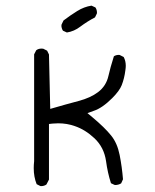

<svg xmlns="http://www.w3.org/2000/svg" viewBox="-20 -672 540 670"><path d="M318.4 -627Q318.4 -638.2 313 -646L299.3 -652.3Q273.4 -648.4 249.5 -633.5Q225.6 -618.7 201.7 -600.6L194.8 -586.4Q194.3 -585 194.3 -581.8Q194.3 -578.6 195.6 -574Q196.8 -569.3 199.7 -564.9L213.4 -558.6Q238.8 -562.5 260.3 -579.1Q285.2 -597.7 311.5 -611.3L317.9 -624.5Q318.4 -626 318.4 -627ZM123 -22.5Q134.3 -22.5 142.1 -28.3L150.9 -45.4V-239.3L162.6 -240.7Q173.3 -241.7 183.1 -241.7Q213.9 -241.7 241.2 -231.9Q277.3 -219.7 309.6 -189.5Q343.3 -157.7 350.1 -109.4Q355.5 -69.3 367.2 -32.7L379.4 -26.9Q380.9 -26.4 381.8 -26.4Q393.6 -26.4 402.8 -32.2L409.2 -46.4Q405.8 -88.9 397.5 -131.3Q389.2 -172.9 367.7 -199.2Q345.2 -227.1 303.2 -262.2L285.2 -277.3L307.1 -285.2Q336.9 -294.9 371.6 -329.6Q397 -355 404.8 -375Q414.1 -398.9 417.5 -426.8Q418.9 -436 418.9 -442.4Q418.9 -459.5 411.6 -473.1L397.9 -480Q396.5 -480.5 395.5 -480.5Q384.8 -480.5 377.4 -475.6Q364.7 -435.5 358.4 -407.2Q350.6 -372.1 322.3 -350.6Q295.9 -330.6 254.2 -319.6Q212.4 -308.6 155.3 -292L150.9 -481.9L144.5 -495.1L130.9 -502Q127.4 -502.4 124.5 -502.4Q113.8 -502.4 106.4 -496.6L99.1 -482.4V-109.4Q97.7 -96.7 97.7 -85.4Q97.7 -54.7 107.9 -29.3L120.6 -22.9Q122.1 -22.5 123 -22.5Z"/></svg>

Font: NaikaiFont
Style: ExtraLight
Weight: 200
Version: Version 1.89